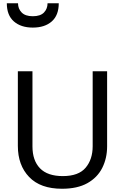

<svg xmlns="http://www.w3.org/2000/svg" viewBox="-20 -1153 771 1183"><path d="M640 -252Q640 -178 610 -118.5Q580 -59 518.5 -24.5Q457 10 362 10Q229 10 159.5 -62.5Q90 -135 90 -254V-714H180V-251Q180 -164 226.5 -116Q273 -68 367 -68Q464 -68 507.5 -119.5Q551 -171 551 -252V-714H640ZM182 -983Q109 -983 65.5 -1021Q22 -1059 22 -1133H91Q91 -1099 113.5 -1076Q136 -1053 182 -1053Q229 -1053 251 -1076Q273 -1099 273 -1133H342Q342 -1059 299 -1021Q256 -983 182 -983Z"/></svg>

Font: Noto Sans Tifinagh SIL
Style: Regular
Weight: 400
Designer: JamraPatel
Foundry: JamraPatel LLC
Version: Version 2.006; ttfautohint (v1.8.4.7-5d5b)